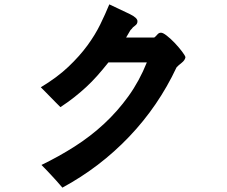

<svg xmlns="http://www.w3.org/2000/svg" viewBox="-20 -760 1040 880"><path d="M558 -588H687Q694 -593 701 -601.5Q708 -610 717 -610Q726 -611 744.5 -596.5Q763 -582 781 -563Q799 -544 813.5 -525Q828 -506 830 -498Q828 -484 812.5 -472Q797 -460 789 -451Q706 -274 572 -133.5Q438 7 266 100Q251 82 239 69Q227 56 216.5 44.5Q206 33 195 21.5Q184 10 170 -4Q249 -42 322 -88.5Q395 -135 457 -192.5Q519 -250 569 -319.5Q619 -389 653 -474H477Q450 -440 425.5 -412.5Q401 -385 375 -361Q349 -337 320.5 -314.5Q292 -292 257 -269Q248 -278 235 -291Q222 -304 209 -317.5Q196 -331 184.5 -342.5Q173 -354 167 -360Q242 -405 293.5 -454Q345 -503 380.5 -551.5Q416 -600 439.5 -648Q463 -696 481 -740Q539 -713 575 -695.5Q611 -678 610 -662Q610 -650 599 -642.5Q588 -635 583 -627L578 -622Q571 -611 568 -605Q565 -599 558 -588Z"/></svg>

Font: D2Coding
Style: Bold
Weight: 700
Monospace: yes
Designer: Yong-Rak Park; Jeong-Hwan Yoon; Sang-Min Lee;
Foundry: NHN Corporation
Version: Version 1.3.2; Build 20180524